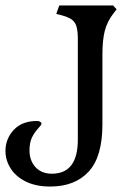

<svg xmlns="http://www.w3.org/2000/svg" viewBox="-38 -670 483 703"><path d="M-18 -117Q-18 -162 12.5 -194.5Q43 -227 97 -227Q105 -227 109.5 -224Q114 -221 114 -217Q114 -213 101 -199Q88 -185 79 -166.5Q70 -148 70 -119Q70 -82 92 -58Q114 -34 152 -34Q247 -34 247 -159V-530Q247 -571 235 -588Q223 -605 188 -614L168 -619L179 -650H376L389 -636L376 -619Q354 -590 345.5 -556.5Q337 -523 337 -469V-214Q337 -96 286.5 -41.5Q236 13 146 13Q93 13 56 -5.5Q19 -24 0.5 -54Q-18 -84 -18 -117Z"/></svg>

Font: Kurale
Style: Regular
Weight: 400
Designer: Eduardo Rodriguez Tunni
Foundry: Eduardo Rodriguez Tunni
Version: Version 2.000